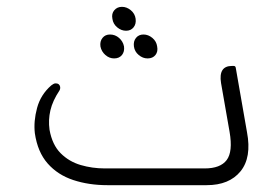

<svg xmlns="http://www.w3.org/2000/svg" viewBox="-20 -542 787 562"><path d="M349 -452Q335 -452 323 -462Q311 -472 309 -487Q306 -502 314.5 -512Q323 -522 337 -522Q351 -522 363 -512Q375 -502 377 -487Q379 -472 371 -462Q363 -452 349 -452ZM314 -371Q300 -371 288.5 -381Q277 -391 274 -406Q272 -421 280 -431Q288 -441 302 -441Q317 -441 328.5 -431Q340 -421 343 -406Q345 -391 337 -381Q329 -371 314 -371ZM412 -371Q398 -371 386 -381Q374 -391 372 -406Q370 -421 378 -431Q386 -441 400 -441Q414 -441 426 -431Q438 -421 440 -406Q443 -391 435 -381Q427 -371 412 -371ZM585 0H294Q240 0 194.5 -15Q149 -30 119.5 -63.5Q90 -97 82 -152Q78 -187 88.5 -226Q99 -265 130 -292Q133 -294 136 -296Q139 -298 143 -298Q154 -298 156 -288Q157 -282 154 -277Q134 -247 127.5 -219Q121 -191 125 -162Q133 -118 157.5 -93.5Q182 -69 216 -59Q250 -49 287 -49H579Q625 -49 643.5 -73.5Q662 -98 652 -156L627 -299Q619 -349 659 -349H664Q669 -349 670 -344L703 -155Q717 -81 684 -40.5Q651 0 585 0Z"/></svg>

Font: Zain Light
Style: Italic
Weight: 300
Italic angle: -10°
Designer: Zain,Boutros
Foundry: Mobile Telecommunications Company (Zain), 2024
Version: Version 1.51; ttfautohint (v1.8.4)